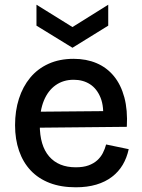

<svg xmlns="http://www.w3.org/2000/svg" viewBox="-20 -783 604 816"><path d="M302 13Q239 13 191 -5.5Q143 -24 110.5 -58.5Q78 -93 61 -142Q44 -191 44 -251Q44 -312 60.5 -363.5Q77 -415 108.5 -453Q140 -491 186.5 -512Q233 -533 293 -533Q347 -533 390.5 -514.5Q434 -496 464 -459.5Q494 -423 508.5 -369Q523 -315 519 -244L113 -240V-308L453 -311L417 -270Q423 -329 407.5 -367.5Q392 -406 362.5 -425Q333 -444 293 -444Q249 -444 216.5 -421Q184 -398 166.5 -355.5Q149 -313 149 -253Q149 -164 189 -118Q229 -72 302 -72Q334 -72 356 -80Q378 -88 393 -101.5Q408 -115 417 -132.5Q426 -150 431 -169L527 -149Q519 -112 501.5 -82.5Q484 -53 456 -31.5Q428 -10 389.5 1.5Q351 13 302 13ZM135 -763 288 -668 440 -763V-674L288 -580L135 -674Z"/></svg>

Font: Bricolage Grotesque 24pt Medium
Style: Regular
Weight: 500
Designer: Mathieu Triay
Foundry: Atelier Triay
Version: Version 1.001;gftools[0.9.33.dev8+g029e19f]